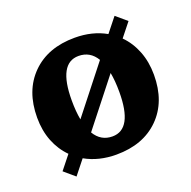

<svg xmlns="http://www.w3.org/2000/svg" viewBox="-88 -494 606 610"><g transform="rotate(-20 215.5 -189.0)"><path d="M71.3 30.8 35.2 0 71.8 -45.9Q45.9 -71.8 31.7 -107.7Q17.6 -143.6 17.6 -187.5Q17.6 -278.3 71.3 -332Q125 -385.7 216.3 -385.7Q275.9 -385.7 321.3 -359.9L359.4 -407.7L395.5 -377L358.9 -331.1Q384.8 -305.2 398.9 -269Q413.1 -232.9 413.1 -189Q413.1 -98.1 359.4 -44.7Q305.7 8.8 214.8 8.8Q155.3 8.8 109.4 -17.1ZM139.6 -201.7Q139.6 -164.1 145 -135.7L268.1 -292Q247.1 -327.1 208 -327.1Q139.6 -327.1 139.6 -201.7ZM222.7 -49.8Q291 -49.8 291 -175.3Q291 -212.9 285.6 -241.2L162.6 -85Q183.6 -49.8 222.7 -49.8Z"/></g></svg>

Font: Markazi Text
Style: Bold
Weight: 700
Designer: Borna Izadpanah (Arabic designer), Fiona Ross (Arabic design director) and Florian Runge (Latin designer)
Foundry: Borna Izadpanah and Florian Runge
Version: Version 1.001; ttfautohint (v1.8.3)